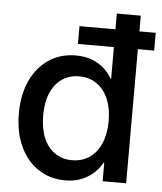

<svg xmlns="http://www.w3.org/2000/svg" viewBox="-53 -774 700 830"><g transform="rotate(5 297.5 -359.0)"><path d="M260.7 10.3Q193.8 10.3 143.1 -23.7Q92.3 -57.6 64.2 -118.7Q36.1 -179.7 36.1 -261.2Q36.1 -342.8 64.5 -403.6Q92.8 -464.4 143.3 -498Q193.8 -531.7 260.3 -531.7Q297.9 -531.7 327.9 -520.8Q357.9 -509.8 380.6 -490.2Q403.3 -470.7 418 -444.8H420.4V-727.5H524.4V0H422.4V-80.1H419.4Q404.3 -52.7 381.1 -32.5Q357.9 -12.2 327.9 -1Q297.9 10.3 260.7 10.3ZM282.2 -79.1Q326.7 -79.1 358.9 -101.8Q391.1 -124.5 408.4 -165.5Q425.8 -206.5 425.8 -261.2Q425.8 -316.4 408.4 -356.9Q391.1 -397.5 358.9 -420.2Q326.7 -442.9 282.2 -442.9Q239.3 -442.9 207.8 -421.1Q176.3 -399.4 158.9 -359.1Q141.6 -318.8 141.6 -261.2Q141.6 -204.1 158.9 -163.3Q176.3 -122.6 208 -100.8Q239.7 -79.1 282.2 -79.1ZM264.2 -582V-659.2H595.2V-582Z"/></g></svg>

Font: Inter 28pt Medium
Style: Regular
Weight: 500
Designer: Rasmus Andersson
Foundry: rsms
Version: Version 4.001;git-66647c0bb